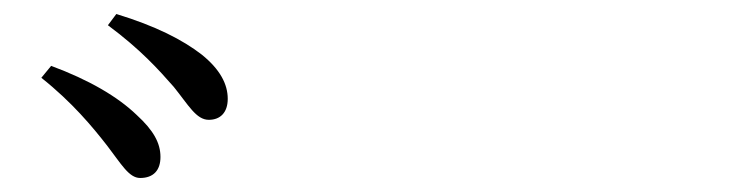

<svg xmlns="http://www.w3.org/2000/svg" viewBox="-20 -863 1040 274"><path d="M133 -655C153 -629 164 -609 180 -609C199 -609 209 -620 209 -639C209 -659 199 -677 175 -699C148 -725 107 -749 53 -769L39 -752C83 -717 112 -682 133 -655ZM228 -739C249 -713 260 -692 278 -692C294 -692 305 -702 305 -722C305 -743 294 -764 268 -785C241 -806 202 -826 146 -843L134 -827C181 -792 206 -764 228 -739Z"/></svg>

Font: Noto Serif JP Medium
Style: Regular
Weight: 500
Designer: Ryoko NISHIZUKA 西塚涼子 (kana & ideographs); Frank Grießhammer (Latin, Greek & Cyrillic); Wenlong ZHANG 张文龙 (bopomofo); San
Foundry: Adobe
Version: Version 2.001;hotconv 1.1.0;makeotfexe 2.6.0